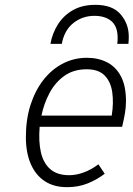

<svg xmlns="http://www.w3.org/2000/svg" viewBox="-20 -762 552 794"><path d="M257 12Q202.5 12 164.8 -13Q127 -38 107 -84.5Q87 -131 87 -195Q87 -268 106.2 -328Q125.5 -388 159.8 -431.8Q194 -475.5 240 -499.2Q286 -523 339.5 -523Q386 -523 422.5 -504.5Q459 -486 480 -446.5Q501 -407 501 -343.5Q501 -319.5 496.8 -294.2Q492.5 -269 485 -237.5H144Q139 -177.5 149 -132.8Q159 -88 187.5 -62.8Q216 -37.5 266.5 -37.5Q295 -37.5 326 -48.8Q357 -60 387 -82.5L413 -43.5Q381 -19 342.5 -3.5Q304 12 257 12ZM151.5 -284H442Q450.5 -337 444.2 -380.5Q438 -424 412.8 -449.8Q387.5 -475.5 338.5 -475.5Q284 -475.5 246 -448.2Q208 -421 184.8 -377.2Q161.5 -333.5 151.5 -284ZM188.5 -580.5Q196.5 -625 219.8 -661.5Q243 -698 281.5 -720Q320 -742 374.5 -742Q445 -742 478.8 -702.8Q512.5 -663.5 512.5 -611Q512.5 -603 512.2 -595.8Q512 -588.5 511 -580.5H465Q466 -587 466.2 -593.2Q466.5 -599.5 466.5 -605.5Q466.5 -652.5 440.8 -674.5Q415 -696.5 370.5 -696.5Q321 -696.5 283.5 -666.8Q246 -637 235.5 -580.5Z"/></svg>

Font: Overpass ExtraLight
Style: Italic
Weight: 250
Italic angle: -10°
Designer: Delve Withrington, Dave Bailey, Thomas Jockin
Foundry: Delve Fonts LLC
Version: Version 4.000